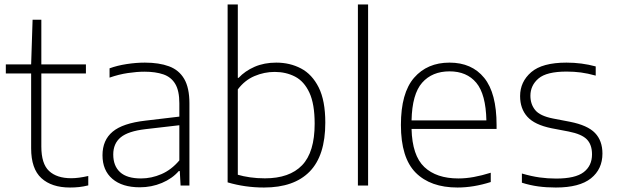

<svg xmlns="http://www.w3.org/2000/svg" viewBox="-20 -828 2752 857"><path d="M292.5 9Q210.5 9 164.8 -32.8Q119 -74.5 119 -166V-500H6V-540.5H119L125.5 -740H164.5V-540.5H363.5V-500H164.5V-174Q164.5 -97 199 -64.8Q233.5 -32.5 298 -32.5Q330.5 -32.5 374 -42.5V-0.5Q351.5 5 332.5 7Q313.5 9 292.5 9Z M604 8Q525.5 8 481.5 -29.8Q437.5 -67.5 437.5 -135Q437.5 -202.5 482.8 -240.2Q528 -278 629 -289.5L780.5 -307.5V-367Q780.5 -423 762.2 -453.5Q744 -484 709.2 -496Q674.5 -508 624.5 -508Q591.5 -508 550.8 -502Q510 -496 469 -481.5V-523Q503 -535.5 545.2 -542Q587.5 -548.5 626.5 -548.5Q690 -548.5 734.5 -532Q779 -515.5 802.2 -475.8Q825.5 -436 825.5 -366.5V0H786L782.5 -64.5H778Q749 -31 702.8 -11.5Q656.5 8 604 8ZM485.5 -138.5Q485.5 -87.5 516 -59.5Q546.5 -31.5 609.5 -31.5Q656 -31.5 700.5 -50.8Q745 -70 780.5 -112V-269L629.5 -251.5Q552 -242.5 518.8 -215Q485.5 -187.5 485.5 -138.5Z M1158.5 9Q1074 9 996 -14V-808H1041.5V-480.5H1045Q1073.5 -511 1116.2 -529.8Q1159 -548.5 1213 -548.5Q1274 -548.5 1323.5 -522.5Q1373 -496.5 1402.5 -437.8Q1432 -379 1432 -280.5Q1432 -133.5 1362.2 -62.2Q1292.5 9 1158.5 9ZM1162.5 -32Q1272 -32 1328.2 -90.2Q1384.5 -148.5 1384.5 -276Q1384.5 -364 1361 -414.5Q1337.5 -465 1297 -486Q1256.5 -507 1206 -507Q1159.5 -507 1116 -488.5Q1072.5 -470 1041.5 -429V-48Q1065 -41 1096 -36.5Q1127 -32 1162.5 -32Z M1577.5 0V-808H1623V0Z M2022 9Q1901.5 9 1835.5 -57.2Q1769.5 -123.5 1769.5 -270.5Q1769.5 -413 1828.2 -480.8Q1887 -548.5 1986.5 -548.5Q2086 -548.5 2141.2 -480.5Q2196.5 -412.5 2196.5 -270V-252.5H1817Q1820 -133.5 1874 -82.5Q1928 -31.5 2026 -31.5Q2059.5 -31.5 2095 -38Q2130.5 -44.5 2170.5 -57V-15.5Q2093.5 9 2022 9ZM1986.5 -509.5Q1909 -509.5 1864.2 -458.8Q1819.5 -408 1817 -290.5H2151Q2148.5 -407.5 2106 -458.5Q2063.5 -509.5 1986.5 -509.5Z M2461 9Q2419 9 2382.2 4Q2345.5 -1 2309.5 -12.5V-53.5Q2352.5 -41 2388.5 -36Q2424.5 -31 2462.5 -31Q2548 -31 2585.2 -59.5Q2622.5 -88 2622.5 -139Q2622.5 -182 2599.5 -205.8Q2576.5 -229.5 2518 -241L2442 -255.5Q2366 -271 2333.8 -307Q2301.5 -343 2301.5 -399Q2301.5 -463 2351 -505.8Q2400.5 -548.5 2508.5 -548.5Q2576.5 -548.5 2639 -531.5V-490.5Q2603 -500.5 2572.8 -504.5Q2542.5 -508.5 2509 -508.5Q2420 -508.5 2383.8 -477.8Q2347.5 -447 2347.5 -400.5Q2347.5 -363 2368.8 -336.8Q2390 -310.5 2448.5 -299L2524 -284.5Q2602.5 -269 2635.8 -234.5Q2669 -200 2669 -142.5Q2669 -73 2617.8 -32Q2566.5 9 2461 9Z"/></svg>

Font: Encode Sans SemiExpanded SemiExpanded ExtraLight
Style: Regular
Weight: 200
Width: 6
Designer: Multiple Designers
Foundry: Impallari Type
Version: Version 3.000; ttfautohint (v1.8.3) -l 8 -r 50 -G 200 -x 14 